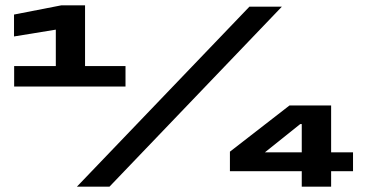

<svg xmlns="http://www.w3.org/2000/svg" viewBox="-20 -699 1372 719"><path d="M33 -375H450V-451.5H298.5V-679H209.5L32.5 -644.5V-562.5L189 -588V-451.5H33ZM268 0H390L1035.5 -674H914ZM1110 0H1220V-58H1302V-128.5H1220V-304H1064L841 -131V-58H1110ZM972 -128.5 1104.5 -234.5H1110V-128.5Z"/></svg>

Font: Anybody Expanded Black
Style: Regular
Weight: 900
Width: 7
Designer: Tyler Finck
Foundry: Etcetera Type Company
Version: Version 1.113;gftools[0.9.25]